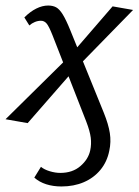

<svg xmlns="http://www.w3.org/2000/svg" viewBox="-32 -441 501 694"><path d="M190 233Q160 233 135 225Q110 217 92 201L116 162Q128 172 148 178Q168 184 186 184Q230 184 258.5 159.5Q287 135 294 103Q299 80 296 56.5Q293 33 280 -1L158 -313Q145 -346 136.5 -356Q128 -366 116 -366Q105 -366 94 -361.5Q83 -357 74 -349L56 -378Q77 -399 99 -410Q121 -421 142 -421Q159 -421 171 -414.5Q183 -408 195 -388.5Q207 -369 222 -332L343 -34Q360 8 365 40Q370 72 363 104Q355 144 331 173Q307 202 271 217.5Q235 233 190 233ZM68 4 -12 -10 214 -233 233 -185ZM243 -194 223 -242 375 -418 449 -405Z"/></svg>

Font: Ysabeau Office Medium
Style: Italic
Weight: 500
Italic angle: -12°
Designer: Christian Thalmann (Catharsis Fonts)
Version: Version 2.001;gftools[0.9.30]; featfreeze: tnum,lnum,ss02